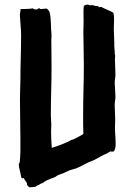

<svg xmlns="http://www.w3.org/2000/svg" viewBox="-20 -759 570 813"><path d="M460 -117.2Q450.2 -116.2 448.2 -118.2Q444.3 -116.2 440.9 -114.3Q437.5 -112.3 433.6 -109.4Q419.9 -104.5 406.7 -96.7Q393.6 -88.9 379.9 -82Q372.1 -78.1 364.7 -75.7Q357.4 -73.2 349.6 -69.3Q337.9 -63.5 326.2 -57.1Q314.5 -50.8 301.8 -45.9Q294.9 -43.9 288.6 -42Q282.2 -40 275.4 -38.1Q267.6 -35.2 261.2 -31.7Q254.9 -28.3 248 -25.4Q243.2 -23.4 237.8 -22Q232.4 -20.5 226.6 -17.6Q221.7 -15.6 218.3 -12.7Q214.8 -9.8 210 -7.8Q202.1 -4.9 193.8 -2Q185.5 1 177.7 4.9Q169.9 8.8 166.5 12.2Q163.1 15.6 153.3 18.6Q143.6 24.4 142.6 24.9Q141.6 25.4 139.6 25.4Q136.7 27.3 134.3 28.8Q131.8 30.3 128.9 32.2Q123 32.2 117.2 33.2Q111.3 34.2 105.5 34.2Q98.6 30.3 96.2 26.4Q93.8 22.5 93.8 15.6Q89.8 10.7 86.4 4.9Q83 -1 79.1 -5.9Q72.3 -2 70.8 -6.3Q69.3 -10.7 68.4 -16.1Q67.4 -21.5 66.4 -26.9Q65.4 -32.2 64.5 -34.2Q59.6 -52.7 59.6 -61.5Q59.6 -66.4 61.5 -67.9Q63.5 -69.3 63.5 -72.3Q64.5 -82 65.4 -94.7Q66.4 -107.4 66.4 -121.1Q66.4 -134.8 66.4 -148.4Q66.4 -162.1 66.4 -172.9Q66.4 -216.8 65.4 -258.3Q64.5 -299.8 64.5 -341.8Q64.5 -361.3 65.4 -380.9Q66.4 -400.4 66.4 -419.9Q66.4 -467.8 67.9 -514.6Q69.3 -561.5 69.3 -609.4Q69.3 -628.9 67.4 -648.9Q65.4 -668.9 64.5 -689.5Q63.5 -700.2 65.4 -706.5Q67.4 -712.9 66.4 -719.7Q69.3 -720.7 77.1 -720.7Q85 -720.7 93.3 -721.2Q101.6 -721.7 108.9 -722.2Q116.2 -722.7 118.2 -723.6Q125 -718.8 131.8 -718.8Q138.7 -718.8 144.5 -724.6Q149.4 -722.7 149.9 -721.7Q150.4 -720.7 155.3 -720.7Q164.1 -721.7 168.9 -722.2Q173.8 -722.7 177.7 -722.7Q188.5 -714.8 190.9 -703.6Q193.4 -692.4 194.3 -680.2Q195.3 -668 195.8 -655.8Q196.3 -643.6 196.3 -635.7Q196.3 -629.9 197.3 -623.5Q198.2 -617.2 198.2 -610.4Q198.2 -605.5 197.8 -600.6Q197.3 -595.7 197.3 -590.8Q197.3 -562.5 197.8 -533.2Q198.2 -503.9 198.2 -475.6Q198.2 -424.8 196.8 -373.5Q195.3 -322.3 195.3 -271.5Q195.3 -260.7 196.3 -250Q197.3 -239.3 197.3 -228.5Q197.3 -222.7 196.8 -216.8Q196.3 -210.9 196.3 -205.1Q196.3 -168.9 199.2 -132.8Q203.1 -133.8 215.8 -138.2Q228.5 -142.6 242.2 -147.9Q255.9 -153.3 267.6 -158.7Q279.3 -164.1 282.2 -167Q286.1 -167 293 -169.9Q299.8 -172.9 307.6 -177.2Q315.4 -181.6 322.8 -185.5Q330.1 -189.5 333 -192.4Q332 -211.9 332 -231.9Q332 -252 332 -271.5Q332 -325.2 333.5 -378.9Q335 -432.6 335 -488.3Q335 -522.5 334 -556.6Q333 -590.8 333 -625Q333 -635.7 333.5 -647Q334 -658.2 334 -668.9Q334 -685.5 333.5 -701.7Q333 -717.8 335 -734.4Q344.7 -739.3 345.7 -739.3Q351.6 -739.3 354 -739.3Q356.4 -739.3 358.4 -737.3Q361.3 -736.3 363.8 -736.8Q366.2 -737.3 369.1 -737.3Q374 -737.3 378.9 -735.4Q383.8 -733.4 388.7 -733.4Q396.5 -734.4 397 -731.4Q397.5 -728.5 400.4 -728.5Q408.2 -731.4 411.1 -728.5Q414.1 -726.6 421.9 -723.1Q429.7 -719.7 438.5 -715.8Q447.3 -711.9 454.1 -708.5Q460.9 -705.1 460.9 -702.1Q463.9 -686.5 462.9 -668.9Q461.9 -651.4 461.9 -635.7Q461.9 -622.1 462.9 -608.4Q463.9 -594.7 463.9 -581.1Q463.9 -573.2 463.9 -565.4Q463.9 -557.6 464.8 -550.8Q465.8 -545.9 465.8 -542.5Q465.8 -539.1 465.8 -535.2Q465.8 -530.3 467.8 -522.5Q466.8 -517.6 466.8 -512.2Q466.8 -506.8 466.8 -502Q466.8 -488.3 467.8 -473.6Q468.8 -459 468.8 -444.3Q468.8 -434.6 467.3 -425.8Q465.8 -417 465.8 -408.2L466.8 -389.6Q466.8 -379.9 467.8 -370.1Q468.8 -360.4 468.8 -349.6Q468.8 -344.7 468.3 -339.8Q467.8 -335 466.8 -330.1Q465.8 -325.2 465.8 -319.3Q465.8 -313.5 465.8 -308.6Q465.8 -294.9 466.8 -281.2Q467.8 -267.6 467.8 -253.9Q467.8 -245.1 467.3 -236.8Q466.8 -228.5 466.8 -219.7Q466.8 -202.1 468.3 -183.6Q469.7 -165 469.7 -147.5Q469.7 -139.6 467.8 -130.9Q465.8 -122.1 460 -117.2Z"/></svg>

Font: Caesar Dressing
Style: Regular
Weight: 400
Designer: Dathan Boardman
Foundry: Open Window
Version: Version 1.000